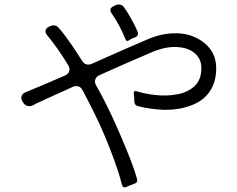

<svg xmlns="http://www.w3.org/2000/svg" viewBox="-20 -785 1040 841"><path d="M529 -615Q517 -644 502.5 -671.5Q488 -699 470 -725Q454 -746 476 -757L486 -762Q497 -767 507.5 -764.5Q518 -762 524 -752Q528 -747 531.5 -741Q535 -735 540 -728Q555 -703 569 -676Q573 -668 576.5 -660Q580 -652 583 -645Q586 -638 583.5 -632Q581 -626 575 -623L560 -617Q556 -615 552.5 -613Q549 -611 546 -609Q534 -600 529 -615ZM514 24Q502 -24 482.5 -78Q463 -132 440 -187Q417 -242 391 -294Q365 -346 341 -391Q332 -408 314 -408Q308 -408 300 -405Q271 -392 245 -380Q219 -368 194 -357Q173 -347 155 -339Q137 -331 123 -323Q116 -320 109 -320Q91 -320 82 -335L79 -340Q71 -353 74.5 -364Q78 -375 92 -381Q107 -387 124.5 -394.5Q142 -402 162 -410L264 -454Q279 -460 283 -472.5Q287 -485 279 -499Q233 -575 187 -630Q178 -641 179.5 -651Q181 -661 194 -668L199 -670Q206 -674 215 -674Q228 -674 237 -663Q250 -649 262 -632.5Q274 -616 287 -598Q301 -579 313.5 -559Q326 -539 340 -518Q355 -495 381 -505L507 -561Q543 -577 572.5 -589.5Q602 -602 625 -612Q685 -638 740 -639Q794 -641 836 -621Q879 -601 903 -567Q927 -533 927 -485Q927 -426 898.5 -384Q870 -342 814 -322Q762 -303 698 -304Q640 -306 584 -320Q576 -322 572.5 -327.5Q569 -333 568 -341V-358L566 -374Q564 -390 579 -385Q615 -374 659 -369Q710 -363 757 -372Q804 -381 833 -408.5Q862 -436 862 -486Q862 -509 853.5 -526Q845 -543 830 -554.5Q815 -566 796 -572Q777 -578 756 -579Q708 -582 649 -558Q590 -533 532 -507.5Q474 -482 416 -456Q402 -450 397.5 -437.5Q393 -425 401 -411Q440 -342 473 -270.5Q506 -199 536 -125Q550 -91 561 -60.5Q572 -30 580 -2Q585 15 568 20Q564 22 560.5 23Q557 24 552 26Q547 28 543 29.5Q539 31 535 33Q519 41 514 24Z"/></svg>

Font: Higure Gothic
Style: Regular
Weight: 400
Designer: Yoshimichi Ohira
Foundry: Positype
Version: Version 1.000